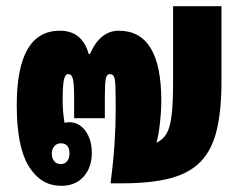

<svg xmlns="http://www.w3.org/2000/svg" viewBox="-20 -591 765 619"><path d="M179 8Q143 8 117.5 -8Q92 -24 72 -56Q34 -119 34 -252Q34 -492 173 -492Q245 -492 266 -417H270Q303 -492 363 -492Q500 -492 500 -267Q500 -233 495.5 -193Q491 -153 485 -134V-131Q507 -142 518 -162Q529 -182 533.5 -221Q538 -260 538 -328V-571H694V-328Q694 -234 678.5 -170.5Q663 -107 626.5 -69.5Q590 -32 528 -16Q466 0 374 0H337V-6Q345 -65 349 -125Q353 -185 353 -236Q353 -289 352 -313.5Q351 -338 347 -345Q343 -352 334 -352Q324 -352 321 -337Q318 -322 318 -279V-210H219V-275Q219 -321 215 -336.5Q211 -352 200 -352Q190 -352 186 -333.5Q182 -315 182 -265Q182 -232 188 -195Q195 -197 203 -197Q235 -197 255.5 -169Q276 -141 276 -98Q276 -51 249.5 -21.5Q223 8 179 8ZM176 -62Q189 -62 196.5 -71.5Q204 -81 204 -96Q204 -129 176 -129Q163 -129 155 -119.5Q147 -110 147 -96Q147 -80 155 -71Q163 -62 176 -62Z"/></svg>

Font: Noto Sans Thai Looped UI Condensed Black
Style: Regular
Weight: 900
Width: 3
Designer: Cadson Demak Team
Foundry: Cadson Demak Co., Ltd.
Version: Version 1.000; ttfautohint (v1.8.4.7-5d5b)